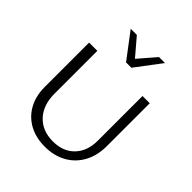

<svg xmlns="http://www.w3.org/2000/svg" viewBox="-245 -1059 1220 1220"><g transform="rotate(45 365.0 -449.0)"><path d="M94 -259V-658H168V-274Q168 -171 224 -111Q280 -51 375 -51Q467 -51 520.5 -107Q574 -163 574 -257V-658H639V-273Q639 -188 604.5 -124.5Q570 -61 507.5 -26Q445 9 362 9Q282 9 221.5 -24Q161 -57 127.5 -117.5Q94 -178 94 -259ZM274 -907 373 -791 473 -907H527L397 -735H349L219 -907Z"/></g></svg>

Font: QiushuiShotai Bright
Style: Regular
Weight: 400
Designer: Christian Thalmann (Catharsis Fonts)
Version: Version 1.250;